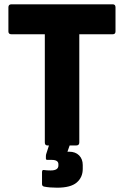

<svg xmlns="http://www.w3.org/2000/svg" viewBox="-20 -675 574 891"><path d="M200 0Q188 0 188 -14V-516H33Q19 -516 19 -529V-641Q19 -655 33 -655H503Q516 -655 516 -641V-529Q516 -516 503 -516H348V-14Q348 0 334 0ZM245 196Q210 196 185 191Q175 189 175 179V124Q175 112 184 114Q190 115 198.5 115.5Q207 116 215 116Q251 116 251 93V87Q251 67 220 67H200Q193 67 193 61Q193 56 193 49.5Q193 43 195 38L221 -43Q223 -51 233 -51H310Q322 -51 317 -39L293 29H301Q330 29 347 46Q364 63 364 91V109Q364 148 336 172Q308 196 245 196Z"/></svg>

Font: Sofia Sans Semi Condensed Black
Style: Regular
Weight: 900
Designer: Botio Nikoltchev, Ani Petrova
Foundry: lettersoup
Version: Version 4.100; ttfautohint (v1.8.4.7-5d5b)